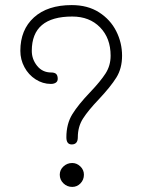

<svg xmlns="http://www.w3.org/2000/svg" viewBox="-20 -749 560 755"><path d="M241 -209Q241 -262 264.5 -300Q288 -338 335 -387Q375 -429 395 -460Q415 -491 415 -530Q415 -599 373.5 -641.5Q332 -684 264 -684Q105 -684 105 -549Q105 -516 126 -490Q147 -464 181 -464Q195 -464 201 -458Q207 -452 207 -439Q207 -429 199.5 -424Q192 -419 180 -419Q148 -419 120 -437Q92 -455 76 -485Q60 -515 60 -549Q60 -632 113.5 -680.5Q167 -729 262 -729Q325 -729 369.5 -700.5Q414 -672 437 -626.5Q460 -581 460 -530Q460 -480 437.5 -444Q415 -408 369 -359Q327 -315 306.5 -283Q286 -251 286 -209Q286 -181 262 -181Q241 -181 241 -209ZM215 -62Q215 -81 229.5 -94.5Q244 -108 264 -108Q282 -108 296 -94.5Q310 -81 310 -62Q310 -42 296.5 -28Q283 -14 264 -14Q244 -14 229.5 -28Q215 -42 215 -62Z"/></svg>

Font: Mali Light
Style: Regular
Weight: 300
Designer: Kitiyaporn Chalermlarp | Katatrad Aksorn Co.,Ltd.
Foundry: Cadson Demak Co.,Ltd.
Version: Version 1.000; ttfautohint (v1.6)